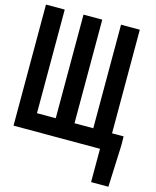

<svg xmlns="http://www.w3.org/2000/svg" viewBox="-125 -742 821 1008"><g transform="rotate(15 285.0 -238.5)"><path d="M202 -95V-658H304V-95H406V-658H508V-95H571V-82Q571 -70 571.5 -57.5Q572 -45 571 -33L562 181H468V0H-2V-658H100V-95Z"/></g></svg>

Font: Codetta
Style: Bold
Weight: 700
Designer: Ulrich Proeller
Foundry: PROSA GmbH
Version: Version 2.00;September 29, 2018;FontCreator 11.5.0.2427 64-b